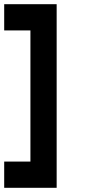

<svg xmlns="http://www.w3.org/2000/svg" viewBox="-20 -895 415 915"><path d="M0 0V-125H125V-750H0V-875H250V0Z"/></svg>

Font: Galmuri7 Regular
Style: Regular
Weight: 400
Designer: Lee Minseo (quiple)
Version: Version 2.399;hotconv 1.1.1;makeotfexe 2.6.0 DEVELOPMENT